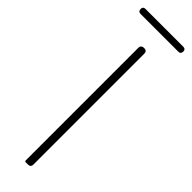

<svg xmlns="http://www.w3.org/2000/svg" viewBox="-295 -850 847 847"><g transform="rotate(45 129.0 -426.0)"><path d="M147 -363V-708C147 -720 141 -726 129 -726C117 -726 110 -720 110 -708V-6C110 -2 112 0 116 0H128H131C141 0 147 -6 147 -16ZM129 -852H11C1 -852 -4 -847 -4 -837C-4 -827 1 -821 11 -821H129H247C257 -821 262 -827 262 -837C262 -847 257 -852 247 -852Z"/></g></svg>

Font: GenSenRounded2 TW EL
Style: Regular
Weight: 250
Version: Version 2.100;PS 2.1;hotconv 16.6.51;makeotf.lib2.5.65220 DE